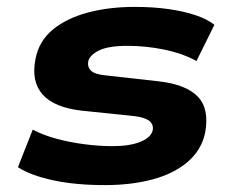

<svg xmlns="http://www.w3.org/2000/svg" viewBox="-20 -526 674 557"><path d="M284 11Q199 11 134 -3Q69 -17 32 -41L75 -150Q105 -134 144 -123.5Q183 -113 225.5 -107.5Q268 -102 306 -102Q356 -102 387 -114.5Q418 -127 423 -148Q426 -164 414 -174.5Q402 -185 371 -189L217 -205Q137 -214 103.5 -252Q70 -290 83 -355Q93 -407 133 -440Q173 -473 234.5 -489.5Q296 -506 371 -506Q425 -506 470 -499.5Q515 -493 548.5 -481.5Q582 -470 602 -454L550 -349Q510 -371 457 -382Q404 -393 350 -393Q294 -393 267 -379.5Q240 -366 236 -348Q233 -332 244 -321Q255 -310 289 -307L441 -290Q520 -281 554 -245.5Q588 -210 575 -140Q564 -90 524 -56Q484 -22 422.5 -5.5Q361 11 284 11Z"/></svg>

Font: Nunito Sans 10pt Expanded ExtraBold
Style: Italic
Weight: 800
Width: 7
Italic angle: -9°
Designer: Vernon Adams
Foundry: Vernon Adams
Version: Version 3.101;gftools[0.9.27]